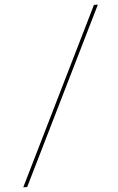

<svg xmlns="http://www.w3.org/2000/svg" viewBox="-58 -810 564 921"><g transform="rotate(-5 224.5 -349.0)"><path d="M430 -770H449L35 72H16Z"/></g></svg>

Font: Exo Thin
Style: Italic
Weight: 250
Italic angle: -9°
Designer: Natanael Gama
Foundry: Natanael Gama
Version: Version 1.500; ttfautohint (v1.6)